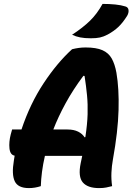

<svg xmlns="http://www.w3.org/2000/svg" viewBox="-20 -953 690 983"><path d="M189 0Q159 10 128 10Q72 10 55.5 -25Q39 -60 51 -131Q53 -143 55 -156Q32 -160 28.5 -193Q25 -226 35 -265L42 -290H90Q134 -422 203.5 -527Q273 -632 349 -701Q365 -705 382 -707.5Q399 -710 418 -710Q473 -710 504.5 -696Q536 -682 552 -653.5Q568 -625 576 -581Q590 -500 587 -390Q584 -280 558 -136Q552 -103 550.5 -69Q549 -35 554 0Q538 4 523.5 7Q509 10 487 10Q429 10 404 -19Q379 -48 393 -117Q397 -137 401 -155H210Q200 -112 195 -73Q190 -34 189 0ZM326 -290Q358 -290 380 -279Q402 -268 413 -250L417 -251Q427 -317 428.5 -368Q430 -419 425.5 -465.5Q421 -512 413 -564L407 -565Q354 -494 316 -424.5Q278 -355 253 -290ZM505 -933Q540 -933 570 -930Q600 -927 622 -920Q636 -916 638 -902Q640 -888 631 -872Q609 -837 586.5 -815.5Q564 -794 531 -776Q510 -765 491.5 -761Q473 -757 445 -757Q413 -757 390.5 -761.5Q368 -766 349 -775Q404 -811 440.5 -846.5Q477 -882 505 -933Z"/></svg>

Font: Recursive Sn Csl St XBd
Style: Italic
Weight: 800
Italic angle: -15°
Version: Version 1.079;hotconv 1.0.112;makeotfexe 2.5.65598; ttfautoh